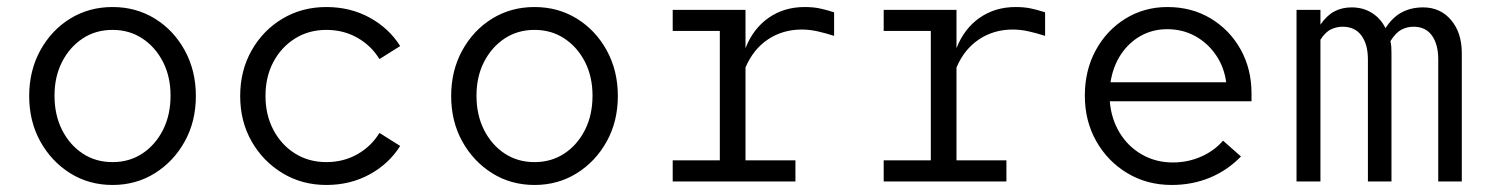

<svg xmlns="http://www.w3.org/2000/svg" viewBox="-20 -516 4240 546"><path d="M300 10Q233 10 179.5 -23.5Q126 -57 94.5 -114Q63 -171 63 -243Q63 -315 94.5 -372.5Q126 -430 179.5 -463Q233 -496 300 -496Q367 -496 420.5 -463Q474 -430 505.5 -372.5Q537 -315 537 -243Q537 -171 505.5 -114Q474 -57 420.5 -23.5Q367 10 300 10ZM300 -55Q348 -55 385 -79.5Q422 -104 443.5 -146.5Q465 -189 465 -244Q465 -298 443.5 -340Q422 -382 385 -406.5Q348 -431 300 -431Q252 -431 215 -406.5Q178 -382 156.5 -340Q135 -298 135 -244Q135 -189 156.5 -146.5Q178 -104 215 -79.5Q252 -55 300 -55Z M908 10Q839 10 783.5 -23.5Q728 -57 695.5 -114Q663 -171 663 -243Q663 -315 695.5 -372.5Q728 -430 783.5 -463Q839 -496 908 -496Q976 -496 1031 -466Q1086 -436 1118 -385L1059 -348Q1036 -386 996.5 -408.5Q957 -431 908 -431Q858 -431 819 -406.5Q780 -382 757.5 -340Q735 -298 735 -243Q735 -189 757.5 -146.5Q780 -104 819 -79.5Q858 -55 908 -55Q957 -55 996.5 -77.5Q1036 -100 1059 -138L1118 -101Q1086 -50 1031 -20Q976 10 908 10Z M1500 10Q1433 10 1379.5 -23.5Q1326 -57 1294.5 -114Q1263 -171 1263 -243Q1263 -315 1294.5 -372.5Q1326 -430 1379.5 -463Q1433 -496 1500 -496Q1567 -496 1620.5 -463Q1674 -430 1705.5 -372.5Q1737 -315 1737 -243Q1737 -171 1705.5 -114Q1674 -57 1620.5 -23.5Q1567 10 1500 10ZM1500 -55Q1548 -55 1585 -79.5Q1622 -104 1643.5 -146.5Q1665 -189 1665 -244Q1665 -298 1643.5 -340Q1622 -382 1585 -406.5Q1548 -431 1500 -431Q1452 -431 1415 -406.5Q1378 -382 1356.5 -340Q1335 -298 1335 -244Q1335 -189 1356.5 -146.5Q1378 -104 1415 -79.5Q1452 -55 1500 -55Z M1893 0V-60H2027V-428H1893V-488H2100V-379Q2122 -435 2166 -465.5Q2210 -496 2268 -496Q2291 -496 2309 -492.5Q2327 -489 2352 -481V-414Q2327 -422 2304.5 -427Q2282 -432 2260 -432Q2206 -432 2164 -404Q2122 -376 2100 -324V-60H2242V0Z M2493 0V-60H2627V-428H2493V-488H2700V-379Q2722 -435 2766 -465.5Q2810 -496 2868 -496Q2891 -496 2909 -492.5Q2927 -489 2952 -481V-414Q2927 -422 2904.5 -427Q2882 -432 2860 -432Q2806 -432 2764 -404Q2722 -376 2700 -324V-60H2842V0Z M3312 10Q3242 10 3186 -23.5Q3130 -57 3097.5 -114.5Q3065 -172 3065 -244Q3065 -316 3096 -373Q3127 -430 3180.5 -463Q3234 -496 3300 -496Q3369 -496 3423 -463.5Q3477 -431 3508 -375.5Q3539 -320 3539 -250V-228H3136Q3140 -178 3164 -138.5Q3188 -99 3227.5 -76.5Q3267 -54 3315 -54Q3358 -54 3395.5 -70.5Q3433 -87 3458 -116L3509 -71Q3470 -31 3420 -10.5Q3370 10 3312 10ZM3138 -282H3467Q3461 -326 3437.5 -360Q3414 -394 3378.5 -413.5Q3343 -433 3299 -433Q3258 -433 3224 -414Q3190 -395 3167.5 -361Q3145 -327 3138 -282Z M3667 0V-488H3735V-446Q3753 -472 3774.5 -483.5Q3796 -495 3824 -495Q3856 -495 3881 -479.5Q3906 -464 3920 -436Q3940 -467 3966.5 -481Q3993 -495 4027 -495Q4076 -495 4106.5 -459Q4137 -423 4137 -365V0H4070V-347Q4070 -390 4052 -415Q4034 -440 4000 -440Q3981 -440 3965 -431.5Q3949 -423 3934 -399Q3936 -391 3936.5 -382.5Q3937 -374 3937 -365V0H3870V-347Q3870 -390 3851.5 -415Q3833 -440 3798 -440Q3781 -440 3765 -432.5Q3749 -425 3735 -403V0Z"/></svg>

Font: Red Hat Mono
Style: Regular
Weight: 400
Designer: Pentagram, MCKL
Foundry: Pentagram, MCKL
Version: Version 1.023